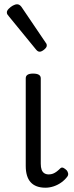

<svg xmlns="http://www.w3.org/2000/svg" viewBox="-20 -858 343 895"><path d="M192 17Q169 17 151.5 10.5Q134 4 122.5 -9Q111 -22 105.5 -41Q100 -60 100 -84V-493Q100 -504 108.5 -509.5Q117 -515 134 -515Q152 -515 161 -509.5Q170 -504 170 -493V-95Q170 -78 174 -67Q178 -56 186.5 -50.5Q195 -45 207 -45Q218 -45 227 -48.5Q236 -52 244.5 -58.5Q253 -65 262 -74Q268 -79 275.5 -75.5Q283 -72 291 -64Q296 -58 297.5 -50Q299 -42 294 -35Q283 -20 266.5 -8Q250 4 230.5 10.5Q211 17 192 17ZM165 -617Q161 -617 157 -619Q153 -621 148 -627L22 -781Q16 -788 14 -791.5Q12 -795 12 -801Q12 -808 20.5 -817Q29 -826 40 -832Q51 -838 60 -838Q71 -838 80 -826L193 -659Q197 -654 197.5 -651Q198 -648 198 -645Q198 -637 186 -627Q174 -617 165 -617Z"/></svg>

Font: Playwrite CL Light
Style: Regular
Weight: 300
Designer: Veronika Burian, José Scaglione
Foundry: TypeTogether
Version: Version 1.002